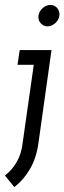

<svg xmlns="http://www.w3.org/2000/svg" viewBox="-20 -578 261 779"><path d="M60 -375H189L136 2Q128 62 102 107Q76 152 38 181L0 134Q29 112 48 79Q67 46 72 1L117 -315H51ZM136 -514Q139 -533 153.5 -545.5Q168 -558 185 -558Q201 -558 212 -545.5Q223 -533 221 -514Q218 -496 203.5 -483.5Q189 -471 173 -471Q157 -471 145.5 -483.5Q134 -496 136 -514Z"/></svg>

Font: Josefin Slab SemiBold
Style: Italic
Weight: 600
Italic angle: -12°
Designer: Santiago Orozco
Foundry: Typemade
Version: Version 2.000